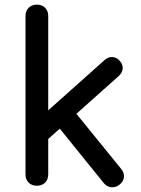

<svg xmlns="http://www.w3.org/2000/svg" viewBox="-20 -801 609 828"><path d="M186 -200 124 -268 431 -542Q446 -556 464.5 -555Q483 -554 496 -539Q510 -524 509 -506Q508 -488 493 -474ZM139 0Q117 0 103.5 -13.5Q90 -27 90 -49V-732Q90 -754 103.5 -767.5Q117 -781 139 -781Q161 -781 174.5 -767.5Q188 -754 188 -732V-49Q188 -27 174.5 -13.5Q161 0 139 0ZM496 -5Q480 8 460.5 6.5Q441 5 428 -11L225 -262L295 -328L503 -72Q516 -56 514.5 -37.5Q513 -19 496 -5Z"/></svg>

Font: Comfortaa
Style: Bold
Weight: 700
Designer: Johan Aakerlund
Foundry: Johan Aakerlund
Version: Version 3.104; ttfautohint (v1.8.1.43-b0c9)